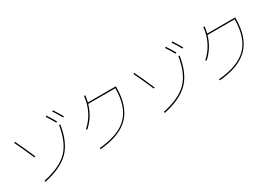

<svg xmlns="http://www.w3.org/2000/svg" viewBox="29 -1797 3942 2787"><g transform="rotate(-30 2000.0 -403.0)"><path d="M238 0Q521 -60 652 -193.5Q783 -327 825 -597L845 -593Q802 -319 665.5 -180Q529 -41 242 20ZM717 -794 733 -806Q782 -735 826 -655L808 -645Q768 -717 717 -794ZM838 -814 854 -826Q908 -744 949 -671L931 -661Q891 -734 838 -814ZM131 -696 149 -704Q228 -541 299 -374L281 -366Q210 -533 131 -696Z M1133 -347Q1323 -519 1350 -781L1370 -779Q1364 -720 1351 -670H1820V-660Q1820 -342 1664 -180.5Q1508 -19 1171 10L1169 -10Q1498 -38 1648 -190Q1798 -342 1800 -650H1345Q1292 -463 1147 -333Z M2238 0Q2521 -60 2652 -193.5Q2783 -327 2825 -597L2845 -593Q2802 -319 2665.5 -180Q2529 -41 2242 20ZM2717 -794 2733 -806Q2782 -735 2826 -655L2808 -645Q2768 -717 2717 -794ZM2838 -814 2854 -826Q2908 -744 2949 -671L2931 -661Q2891 -734 2838 -814ZM2131 -696 2149 -704Q2228 -541 2299 -374L2281 -366Q2210 -533 2131 -696Z M3133 -347Q3323 -519 3350 -781L3370 -779Q3364 -720 3351 -670H3820V-660Q3820 -342 3664 -180.5Q3508 -19 3171 10L3169 -10Q3498 -38 3648 -190Q3798 -342 3800 -650H3345Q3292 -463 3147 -333Z"/></g></svg>

Font: M PLUS 1p Thin
Style: Regular
Weight: 250
Version: Version 1.062